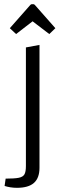

<svg xmlns="http://www.w3.org/2000/svg" viewBox="-20 -726 313 919"><path d="M61 173Q45 173 29.5 170.5Q14 168 2 164L7 129Q49 129 69.5 125Q90 121 97 108.5Q104 96 104 69V-499L169 -511V77Q169 126 142.5 149.5Q116 173 61 173ZM57 -563 27 -591 124 -701Q128 -706 132 -706H140Q144 -706 148 -701L245 -591L216 -563L136 -624Z"/></svg>

Font: Changa ExtraLight
Style: Regular
Weight: 250
Designer: Eduardo Rodriguez Tunni
Foundry: Eduardo Rodriguez Tunni
Version: Version 3.002; ttfautohint (v1.8.2)